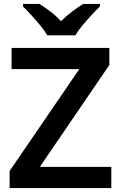

<svg xmlns="http://www.w3.org/2000/svg" viewBox="-20 -958 616 978"><path d="M547 0H29V-87L384 -606H39V-714H537V-627L183 -108H547ZM221 -778Q208 -801 185.5 -828Q163 -855 139.5 -881Q116 -907 97 -925V-938H181Q207 -922 236.5 -899.5Q266 -877 291 -850Q318 -877 348 -899.5Q378 -922 404 -938H489V-925Q470 -907 446 -881Q422 -855 399.5 -828Q377 -801 364 -778Z"/></svg>

Font: Noto Sans Thai SemiBold
Style: Regular
Weight: 600
Version: Version 2.001